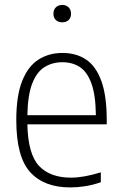

<svg xmlns="http://www.w3.org/2000/svg" viewBox="-20 -768 503 796"><path d="M271 9Q162.5 9 105 -54.5Q47.5 -118 47.5 -270.5Q47.5 -370.5 71.8 -431.8Q96 -493 139.2 -520.8Q182.5 -548.5 239 -548.5Q296 -548.5 337 -521Q378 -493.5 400.2 -432.2Q422.5 -371 422.5 -270V-252.5H93.5Q96 -129 141.8 -80.2Q187.5 -31.5 274.5 -31.5Q326.5 -31.5 398 -53.5V-12.5Q363 -0.5 332 4.2Q301 9 271 9ZM239 -510Q197 -510 164.8 -490Q132.5 -470 113.8 -422.2Q95 -374.5 93.5 -290.5H377.5Q376.5 -374 359 -422Q341.5 -470 311 -490Q280.5 -510 239 -510ZM238 -675.5Q221.5 -675.5 211.5 -685Q201.5 -694.5 201.5 -711Q201.5 -727.5 211.5 -737.5Q221.5 -747.5 238 -747.5Q254.5 -747.5 264.5 -737.5Q274.5 -727.5 274.5 -711Q274.5 -694.5 264.5 -685Q254.5 -675.5 238 -675.5Z"/></svg>

Font: Encode Sans SemiCondensed SemiCondensed ExtraLight
Style: Regular
Weight: 200
Width: 4
Designer: Multiple Designers
Foundry: Impallari Type
Version: Version 3.000; ttfautohint (v1.8.3) -l 8 -r 50 -G 200 -x 14 